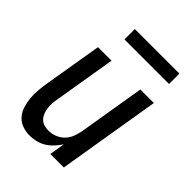

<svg xmlns="http://www.w3.org/2000/svg" viewBox="-207 -806 914 914"><g transform="rotate(45 250.0 -348.5)"><path d="M158 8Q132 8 108.5 -1Q85 -10 69.5 -28Q54 -46 46.5 -69.5Q39 -93 36.5 -118Q34 -143 36 -169Q38 -195 42 -221L92 -520H183L131 -207Q128 -192 127 -176Q126 -160 128 -145Q130 -130 135.5 -116Q141 -102 151 -91.5Q161 -81 175.5 -76.5Q190 -72 206 -72Q227 -72 248 -80Q269 -88 285 -104Q301 -120 309 -140.5Q317 -161 321 -182L377 -520H468L382 0H291L304 -78Q292 -59 276 -42Q260 -25 241 -13.5Q222 -2 200.5 3Q179 8 158 8ZM455 -635H155V-705H455Z"/></g></svg>

Font: Iosevka SS04 Medium Oblique
Style: Regular
Weight: 500
Italic angle: -9°
Monospace: yes
Designer: Belleve Invis
Foundry: Belleve Invis
Version: Version 19.0.0; ttfautohint (v1.8.4)